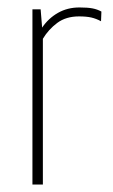

<svg xmlns="http://www.w3.org/2000/svg" viewBox="-20 -495 304 515"><path d="M67 0V-470H89L93 -421Q110 -446 135.5 -460.5Q161 -475 193 -475Q215 -475 228 -472.5Q241 -470 252 -464L251 -438Q238 -445 225 -448Q212 -451 192 -451Q157 -451 133.5 -433.5Q110 -416 95 -391V0Z"/></svg>

Font: Smooch Sans ExtraLight
Style: Regular
Weight: 200
Designer: Robert E. Leuschke
Foundry: Robert E. Leuschke
Version: Version 1.010; ttfautohint (v1.8.3)